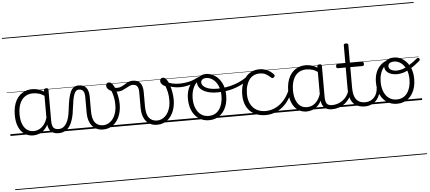

<svg xmlns="http://www.w3.org/2000/svg" viewBox="-90 -1369 4988 2228"><g transform="rotate(-5 2404.5 -255.0)"><path d="M265 17Q209 17 165 -12Q121 -41 96 -98Q71 -155 71 -238Q71 -288 80.5 -331Q90 -374 109 -408.5Q128 -443 156 -467.5Q184 -492 220 -505.5Q256 -519 301 -519Q339 -519 376 -506.5Q413 -494 448 -470V-419Q409 -449 373.5 -459.5Q338 -470 302 -470Q270 -470 243 -460.5Q216 -451 194.5 -432Q173 -413 158 -385.5Q143 -358 135 -322Q127 -286 127 -242Q127 -180 143.5 -133Q160 -86 193 -59.5Q226 -33 274 -33Q308 -33 340.5 -49Q373 -65 399.5 -101.5Q426 -138 442 -202L461 -159Q440 -85 406 -47Q372 -9 335 4Q298 17 265 17ZM560 17Q527 17 502.5 7Q478 -3 463 -22Q448 -41 441 -69Q434 -97 434 -132V-495Q434 -506 440.5 -510.5Q447 -515 461 -515Q474 -515 480 -510.5Q486 -506 486 -496V-133Q486 -81 503 -56Q520 -31 566 -31Q573 -31 577.5 -23.5Q582 -16 581.5 -7Q581 2 576 9.5Q571 17 560 17ZM0 621H622V631H0ZM0 -20H622V0H0ZM0 -505H622V-500H0ZM0 -1141H622V-1131H0Z M557 17Q548 17 543.5 9.5Q539 2 539.5 -7Q540 -16 546 -23.5Q552 -31 563 -31Q594 -31 616.5 -45.5Q639 -60 656 -87.5Q673 -115 683.5 -155Q694 -195 700 -247Q708 -318 718.5 -369Q729 -420 744.5 -452Q760 -484 782.5 -499.5Q805 -515 838 -515Q847 -515 851.5 -508Q856 -501 855.5 -491.5Q855 -482 850 -474.5Q845 -467 836 -467Q818 -467 805 -455.5Q792 -444 782 -419Q772 -394 764.5 -354Q757 -314 750 -257Q743 -186 727.5 -134.5Q712 -83 688 -49Q664 -15 631.5 1Q599 17 557 17ZM622 621H722V631H622ZM622 -20H722V0H622ZM622 -505H722V-500H622ZM622 -1141H722V-1131H622Z M1076 19Q1039 19 1007.5 5.5Q976 -8 953 -34.5Q930 -61 917 -101Q904 -141 904 -193V-374Q904 -424 887 -445.5Q870 -467 836 -467Q825 -467 819 -474.5Q813 -482 813.5 -491.5Q814 -501 820 -508Q826 -515 838 -515Q867 -515 889 -506.5Q911 -498 926 -480Q941 -462 948.5 -435Q956 -408 956 -370V-204Q956 -160 964 -127Q972 -94 988 -73Q1004 -52 1028 -41Q1052 -30 1083 -30Q1109 -30 1132.5 -40Q1156 -50 1176.5 -68.5Q1197 -87 1212 -114.5Q1227 -142 1235.5 -176.5Q1244 -211 1244 -253Q1244 -305 1235 -345.5Q1226 -386 1214 -417Q1185 -430 1171 -447Q1157 -464 1157 -483Q1157 -496 1165.5 -507.5Q1174 -519 1192 -519Q1215 -519 1234 -493Q1253 -467 1266.5 -425.5Q1280 -384 1287.5 -338.5Q1295 -293 1295 -255Q1295 -213 1286.5 -172.5Q1278 -132 1260.5 -97.5Q1243 -63 1217 -37Q1191 -11 1156 4Q1121 19 1076 19ZM722 621H1376V631H722ZM722 -20H1376V0H722ZM722 -505H1376V-500H722ZM722 -1141H1376V-1131H722Z M1291 -405Q1275 -405 1258.5 -409Q1242 -413 1227 -420V-465Q1244 -455 1256.5 -451.5Q1269 -448 1282 -448Q1309 -448 1331.5 -458Q1354 -468 1375 -481.5Q1396 -495 1418 -505Q1440 -515 1467 -515Q1476 -515 1481 -508Q1486 -501 1486 -491.5Q1486 -482 1480.5 -474.5Q1475 -467 1464 -467Q1446 -467 1426.5 -458Q1407 -449 1385 -436.5Q1363 -424 1340 -414.5Q1317 -405 1291 -405ZM1376 621H1401V631H1376ZM1376 -20H1401V0H1376ZM1376 -505H1401V-500H1376ZM1376 -1141H1401V-1131H1376Z M1705 19Q1668 19 1636.5 5.5Q1605 -8 1582 -34.5Q1559 -61 1546 -101Q1533 -141 1533 -193V-374Q1533 -424 1516 -445.5Q1499 -467 1465 -467Q1454 -467 1448 -474.5Q1442 -482 1442.5 -491.5Q1443 -501 1449 -508Q1455 -515 1467 -515Q1496 -515 1518 -506.5Q1540 -498 1555 -480Q1570 -462 1577.5 -435Q1585 -408 1585 -370V-204Q1585 -160 1593 -127Q1601 -94 1617 -73Q1633 -52 1657 -41Q1681 -30 1712 -30Q1738 -30 1761.5 -40Q1785 -50 1805.5 -68.5Q1826 -87 1841 -114.5Q1856 -142 1864.5 -176.5Q1873 -211 1873 -253Q1873 -305 1864 -345.5Q1855 -386 1843 -417Q1814 -430 1800 -447Q1786 -464 1786 -483Q1786 -496 1794.5 -507.5Q1803 -519 1821 -519Q1844 -519 1863 -493Q1882 -467 1895.5 -425.5Q1909 -384 1916.5 -338.5Q1924 -293 1924 -255Q1924 -213 1915.5 -172.5Q1907 -132 1889.5 -97.5Q1872 -63 1846 -37Q1820 -11 1785 4Q1750 19 1705 19ZM1401 621H2005V631H1401ZM1401 -20H2005V0H1401ZM1401 -505H2005V-500H1401ZM1401 -1141H2005V-1131H1401Z M2009 -392Q1967 -392 1926.5 -401.5Q1886 -411 1847 -431Q1840 -435 1838.5 -442.5Q1837 -450 1839.5 -457Q1842 -464 1847 -467.5Q1852 -471 1858 -467Q1888 -451 1925.5 -442.5Q1963 -434 2005 -434Q2040 -434 2077.5 -439Q2115 -444 2148.5 -454.5Q2182 -465 2206 -479Q2214 -484 2220 -478.5Q2226 -473 2226.5 -464.5Q2227 -456 2219 -451Q2173 -422 2117 -407Q2061 -392 2009 -392ZM2005 621V631ZM2005 -20V0ZM2005 -505V-500ZM2005 -1141V-1131Z M2313 19Q2245 19 2194 -15.5Q2143 -50 2116 -110.5Q2089 -171 2089 -250Q2089 -308 2105 -354.5Q2121 -401 2151.5 -435Q2182 -469 2225 -487Q2268 -505 2322 -505Q2330 -505 2332.5 -498Q2335 -491 2332.5 -483.5Q2330 -476 2321 -476Q2289 -476 2261.5 -465.5Q2234 -455 2212 -435Q2190 -415 2175 -387Q2160 -359 2152 -324.5Q2144 -290 2144 -250Q2144 -185 2164.5 -135.5Q2185 -86 2222.5 -58.5Q2260 -31 2313 -31Q2352 -31 2383 -46.5Q2414 -62 2435.5 -91.5Q2457 -121 2468.5 -161.5Q2480 -202 2480 -250Q2480 -321 2456.5 -371Q2433 -421 2396.5 -446.5Q2360 -472 2321 -472Q2309 -472 2302.5 -479Q2296 -486 2296 -495.5Q2296 -505 2302.5 -512Q2309 -519 2321 -519Q2376 -519 2425 -487Q2474 -455 2504.5 -394.5Q2535 -334 2535 -250Q2535 -202 2525 -161Q2515 -120 2496 -87Q2477 -54 2449.5 -30Q2422 -6 2388 6.5Q2354 19 2313 19ZM2005 621H2606V631H2005ZM2005 -20H2606V0H2005ZM2005 -505H2606V-500H2005ZM2005 -1141H2606V-1131H2005Z M2439 -294Q2368 -294 2317 -311Q2266 -328 2238 -358.5Q2210 -389 2210 -427Q2210 -453 2224.5 -473.5Q2239 -494 2264.5 -506.5Q2290 -519 2320 -519Q2332 -519 2338.5 -512Q2345 -505 2345.5 -495.5Q2346 -486 2339.5 -479Q2333 -472 2321 -472Q2290 -472 2274.5 -458Q2259 -444 2259 -426Q2259 -388 2307 -362.5Q2355 -337 2438 -337Q2493 -337 2546 -346Q2599 -355 2648.5 -372Q2698 -389 2741 -413.5Q2784 -438 2819 -469Q2827 -476 2835.5 -472Q2844 -468 2846.5 -458.5Q2849 -449 2838 -439Q2802 -405 2756.5 -378Q2711 -351 2659.5 -332Q2608 -313 2552 -303.5Q2496 -294 2439 -294ZM2606 621H2637V631H2606ZM2606 -20H2637V0H2606ZM2606 -505H2637V-500H2606ZM2606 -1141H2637V-1131H2606Z M2975 17Q2857 17 2789 -52Q2721 -121 2721 -243Q2721 -303 2736.5 -353.5Q2752 -404 2781 -441Q2810 -478 2851.5 -498.5Q2893 -519 2946 -519Q2992 -519 3036 -499Q3080 -479 3111 -442Q3116 -435 3115.5 -428.5Q3115 -422 3106 -413Q3097 -404 3089 -404Q3081 -404 3075 -410Q3045 -437 3016.5 -453.5Q2988 -470 2943 -470Q2905 -470 2874 -455Q2843 -440 2821.5 -410.5Q2800 -381 2788 -339.5Q2776 -298 2776 -245Q2776 -179 2800.5 -130.5Q2825 -82 2869.5 -56Q2914 -30 2976 -30Q2986 -30 2992 -23Q2998 -16 2998 -6.5Q2998 3 2992.5 10Q2987 17 2975 17ZM2637 621H3172V631H2637ZM2637 -20H3172V0H2637ZM2637 -505H3172V-500H2637ZM2637 -1141H3172V-1131H2637Z M2974 17Q2965 17 2960.5 10Q2956 3 2956 -6.5Q2956 -16 2961 -23Q2966 -30 2975 -30Q3034 -30 3087.5 -55Q3141 -80 3184.5 -127Q3228 -174 3257 -240Q3261 -249 3270 -248Q3279 -247 3285.5 -240.5Q3292 -234 3288 -224Q3258 -145 3209 -91.5Q3160 -38 3099.5 -10.5Q3039 17 2974 17ZM3172 621V631ZM3172 -20V0ZM3172 -505V-500ZM3172 -1141V-1131Z M3449 17Q3394 17 3350 -12Q3306 -41 3281 -98Q3256 -155 3256 -238Q3256 -288 3265.5 -331Q3275 -374 3294 -408.5Q3313 -443 3340.5 -467.5Q3368 -492 3404.5 -505.5Q3441 -519 3486 -519Q3524 -519 3560.5 -506.5Q3597 -494 3633 -470V-419Q3593 -449 3558 -459.5Q3523 -470 3487 -470Q3455 -470 3427.5 -460.5Q3400 -451 3378.5 -432Q3357 -413 3342.5 -385.5Q3328 -358 3320 -322Q3312 -286 3312 -242Q3312 -180 3328.5 -133Q3345 -86 3377.5 -59.5Q3410 -33 3459 -33Q3493 -33 3525 -49Q3557 -65 3583.5 -101.5Q3610 -138 3627 -202L3645 -159Q3624 -85 3590.5 -47Q3557 -9 3519.5 4Q3482 17 3449 17ZM3745 17Q3711 17 3687 7Q3663 -3 3648 -22Q3633 -41 3625.5 -69Q3618 -97 3618 -132V-495Q3618 -506 3625 -510.5Q3632 -515 3646 -515Q3659 -515 3665 -510.5Q3671 -506 3671 -496V-133Q3671 -81 3688 -56Q3705 -31 3751 -31Q3758 -31 3762 -23.5Q3766 -16 3765.5 -7Q3765 2 3760.5 9.5Q3756 17 3745 17ZM3172 621H3807V631H3172ZM3172 -20H3807V0H3172ZM3172 -505H3807V-500H3172ZM3172 -1141H3807V-1131H3172Z M3742 17Q3731 17 3725.5 9.5Q3720 2 3720.5 -7Q3721 -16 3728 -23.5Q3735 -31 3748 -31Q3785 -31 3817.5 -42.5Q3850 -54 3876.5 -74Q3903 -94 3922 -121.5Q3941 -149 3951 -182Q3954 -193 3963.5 -192Q3973 -191 3979.5 -184Q3986 -177 3983 -167Q3971 -125 3949 -91.5Q3927 -58 3895.5 -33.5Q3864 -9 3825 4Q3786 17 3742 17ZM3807 621V631ZM3807 -20V0ZM3807 -505V-500ZM3807 -1141V-1131Z M4131 17Q4080 17 4044.5 2Q4009 -13 3987.5 -41.5Q3966 -70 3955.5 -110Q3945 -150 3945 -201V-452H3854Q3843 -452 3839 -458Q3835 -464 3835 -476Q3835 -489 3839 -494.5Q3843 -500 3854 -500H3945V-711Q3945 -721 3951.5 -725.5Q3958 -730 3971 -730Q3984 -730 3991 -725.5Q3998 -721 3998 -711V-500H4139Q4150 -500 4154.5 -494.5Q4159 -489 4159 -476Q4159 -464 4154.5 -458Q4150 -452 4139 -452H3998V-213Q3998 -175 4004 -142Q4010 -109 4025.5 -84.5Q4041 -60 4068 -45.5Q4095 -31 4138 -31Q4148 -31 4153 -23.5Q4158 -16 4157.5 -7Q4157 2 4150.5 9.5Q4144 17 4131 17ZM3807 621H4195V631H3807ZM3807 -20H4195V0H3807ZM3807 -505H4195V-500H3807ZM3807 -1141H4195V-1131H3807Z M4130 17Q4119 17 4113.5 9.5Q4108 2 4108.5 -7Q4109 -16 4116 -23.5Q4123 -31 4136 -31Q4169 -31 4195.5 -43Q4222 -55 4241 -76Q4260 -97 4270.5 -125Q4281 -153 4282 -186Q4283 -198 4292 -201.5Q4301 -205 4309.5 -201.5Q4318 -198 4317 -186Q4316 -142 4301.5 -104.5Q4287 -67 4262.5 -40Q4238 -13 4204 2Q4170 17 4130 17ZM4195 621V631ZM4195 -20V0ZM4195 -505V-500ZM4195 -1141V-1131Z M4503 19Q4435 19 4384 -15.5Q4333 -50 4306 -110.5Q4279 -171 4279 -250Q4279 -308 4295 -354.5Q4311 -401 4341.5 -435Q4372 -469 4415 -487Q4458 -505 4512 -505L4511 -476Q4471 -476 4438.5 -459.5Q4406 -443 4382.5 -413Q4359 -383 4346.5 -341.5Q4334 -300 4334 -250Q4334 -185 4354.5 -135.5Q4375 -86 4412.5 -58.5Q4450 -31 4503 -31Q4542 -31 4573 -46.5Q4604 -62 4625.5 -91.5Q4647 -121 4658.5 -161.5Q4670 -202 4670 -250Q4670 -321 4646.5 -371Q4623 -421 4586.5 -446.5Q4550 -472 4511 -472Q4477 -472 4458.5 -459.5Q4440 -447 4440 -423Q4440 -402 4454.5 -389Q4469 -376 4490.5 -370.5Q4512 -365 4531 -365Q4565 -365 4599.5 -376Q4634 -387 4676.5 -413Q4719 -439 4777 -486Q4785 -493 4792 -491Q4799 -489 4804 -482.5Q4809 -476 4808.5 -468Q4808 -460 4801 -454Q4740 -402 4693 -374Q4646 -346 4607 -334.5Q4568 -323 4529 -323Q4496 -323 4464 -333.5Q4432 -344 4411 -367Q4390 -390 4390 -427Q4390 -454 4405 -474.5Q4420 -495 4447 -507Q4474 -519 4511 -519Q4566 -519 4615 -487Q4664 -455 4694.5 -394.5Q4725 -334 4725 -250Q4725 -202 4715 -161Q4705 -120 4686 -87Q4667 -54 4639.5 -30Q4612 -6 4578 6.5Q4544 19 4503 19ZM4195 621H4796V631H4195ZM4195 -20H4796V0H4195ZM4195 -505H4796V-500H4195ZM4195 -1141H4796V-1131H4195Z"/></g></svg>

Font: Playwrite BR Guides
Style: Regular
Weight: 400
Designer: Veronika Burian, José Scaglione
Foundry: TypeTogether
Version: Version 1.003